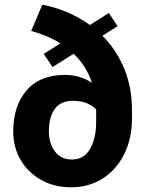

<svg xmlns="http://www.w3.org/2000/svg" viewBox="-20 -791 612 821"><path d="M113.3 -658.7 161.1 -771Q276.9 -747.6 364.3 -684.1L445.3 -735.4L482.9 -679.2L418 -638.2Q477.5 -578.6 511 -497.8Q544.4 -417 544.4 -318.4V-285.2Q544.4 -197.8 510.7 -131.1Q477.1 -64.5 418.5 -27.3Q359.9 9.8 285.2 9.8Q210.9 9.8 154.8 -22.2Q98.6 -54.2 67.6 -108.2Q36.6 -162.1 36.6 -228.5Q36.6 -337.9 93.5 -404.3Q150.4 -470.7 257.3 -470.7Q322.3 -470.7 373 -437Q360.8 -474.6 340.8 -505.6Q320.8 -536.6 294.9 -561L204.6 -504.4L167 -560.5L238.3 -605.5Q209.5 -623.5 177.7 -636.7Q146 -649.9 113.3 -658.7ZM189 -228.5Q189 -178.2 214.8 -143.6Q240.7 -108.9 287.1 -108.9Q339.4 -108.9 365.2 -154.5Q391.1 -200.2 391.1 -268.6V-319.3Q391.1 -321.8 391.1 -323.2Q377.4 -338.4 352.5 -349.1Q327.6 -359.9 291 -359.9Q239.3 -359.9 214.1 -324.7Q189 -289.6 189 -228.5Z"/></svg>

Font: Vazirmatn UI ExtraBold
Style: Regular
Weight: 800
Designer: Saber Rastikerdar
Foundry: Saber Rastikerdar
Version: Version 33.003